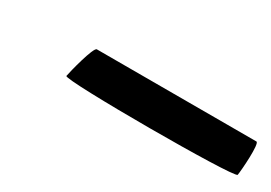

<svg xmlns="http://www.w3.org/2000/svg" viewBox="-13 -882 561 397"><g transform="rotate(30 267.5 -684.0)"><path d="M123 -648C121 -638 530 -638 532 -648C534 -659 539 -727 531 -727H150C142 -727 125 -659 123 -648Z"/></g></svg>

Font: Ampere
Style: SCUltCndIta
Weight: 400
Version: Version 1